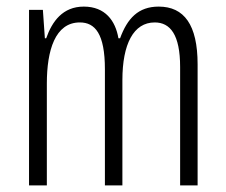

<svg xmlns="http://www.w3.org/2000/svg" viewBox="-20 -562 685 582"><path d="M461 -542C399 -542 366 -506 344 -446H339C330 -499 299 -542 234 -542C170 -542 138 -497 120 -446H116L110 -532H68V0H122V-309C122 -409 147 -494 222 -494C268 -494 298 -460 298 -352V0H351V-319C351 -429 385 -494 449 -494C496 -494 526 -457 526 -359V0H579V-367C579 -487 538 -542 461 -542Z"/></svg>

Font: Noto Sans Devanagari ExtraCondensed Light
Style: Regular
Weight: 300
Width: 2
Designer: Jelle Bosma - Monotype Design Team
Foundry: Monotype Imaging Inc.
Version: Version 2.004